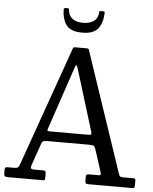

<svg xmlns="http://www.w3.org/2000/svg" viewBox="-63 -1021 857 1072"><g transform="rotate(5 366.0 -484.5)"><path d="M0 -21V-42Q0 -55 14 -55H52Q68 -55 73.5 -59.8Q79 -64.5 82.5 -75L321.5 -750Q323.5 -755 332 -755H397Q408 -755 410 -749L636.5 -77Q640.5 -65 644 -60Q647.5 -55 664.5 -55H718.5Q728.5 -55 730.5 -52.2Q732.5 -49.5 732.5 -39.5V-17.5Q732.5 -6 730.2 -3Q728 0 716.5 0H474Q464.5 0 459.8 -2.5Q455 -5 455 -16V-39Q455 -49.5 459.2 -52.2Q463.5 -55 473 -55H526.5Q536.5 -55 537 -60.5Q537.5 -66 535 -73L496.5 -193Q491 -210 486 -215Q481 -220 457 -220H223.5Q206 -220 199.8 -216Q193.5 -212 190 -200L148 -79Q143.5 -67 146.2 -61Q149 -55 163.5 -55H214Q223 -55 226.5 -52.2Q230 -49.5 230 -40V-16Q230 -4 228 -2Q226 0 214 0H25Q11 0 5.5 -3Q0 -6 0 -21ZM340.5 -643.5 221 -289Q218 -280 219.8 -277.5Q221.5 -275 235 -275H443Q462 -275 464.5 -278.2Q467 -281.5 462 -298L356.5 -640.5Q352 -655.5 348.5 -656Q345 -656.5 340.5 -643.5ZM364.5 -840Q300 -840 275.8 -872.8Q251.5 -905.5 250.5 -959.5Q250.5 -969 262 -969H271.5Q280 -969 280.5 -961Q283 -927.5 305.5 -911.2Q328 -895 364.5 -895Q399 -895 421.8 -909.5Q444.5 -924 449 -954.5Q450 -961.5 450 -965.2Q450 -969 459 -969H470Q478 -969 479.2 -966.8Q480.5 -964.5 480 -957Q478 -904.5 453 -872.2Q428 -840 364.5 -840Z"/></g></svg>

Font: Besley* Narrow
Style: Regular
Weight: 400
Width: 4
Designer: Owen Earl
Foundry: indestructible type*
Version: Version 3.000; ttfautohint (v1.8.3)